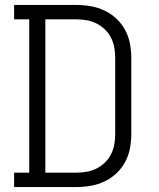

<svg xmlns="http://www.w3.org/2000/svg" viewBox="-20 -755 640 775"><path d="M37 0V-58H98V-677H37V-735H287Q317 -735 346 -730Q375 -725 401.5 -712.5Q428 -700 449.5 -680Q471 -660 485 -634Q499 -608 504.5 -579Q510 -550 510 -521V-215Q510 -185 504.5 -156Q499 -127 485 -101Q471 -75 449.5 -55Q428 -35 401.5 -22.5Q375 -10 346 -5Q317 0 287 0ZM287 -58Q308 -58 329 -61.5Q350 -65 369 -74.5Q388 -84 403.5 -99Q419 -114 428.5 -133Q438 -152 441.5 -172.5Q445 -193 445 -215V-521Q445 -542 441.5 -562.5Q438 -583 428.5 -602Q419 -621 403.5 -636Q388 -651 369 -660.5Q350 -670 329 -673.5Q308 -677 287 -677H163V-58Z"/></svg>

Font: Iosevka Curly Slab LtEx
Style: Regular
Weight: 300
Width: 7
Monospace: yes
Designer: Belleve Invis
Foundry: Belleve Invis
Version: Version 11.1.0; ttfautohint (v1.8.3)